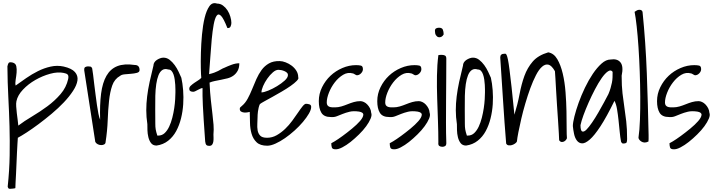

<svg xmlns="http://www.w3.org/2000/svg" viewBox="-20 -912 4478 1203"><path d="M28.3 256.8Q39.1 154.3 40.5 62Q42 -30.3 39.6 -120.1Q37.1 -210 32.2 -301.8Q27.3 -393.6 26.4 -496.1Q29.3 -509.8 33.7 -517.1Q38.1 -524.4 57.6 -520.5Q78.1 -515.6 82 -497.6Q85.9 -479.5 84 -457Q82 -434.6 78.1 -412.1Q74.2 -389.6 78.1 -376Q109.4 -398.4 144.5 -422.9Q179.7 -447.3 217.8 -466.3Q255.9 -485.4 296.9 -494.6Q337.9 -503.9 378.9 -495.1Q429.7 -483.4 449.7 -460.4Q469.7 -437.5 465.3 -407.7Q460.9 -377.9 437.5 -342.3Q414.1 -306.6 379.9 -270.5Q345.7 -234.4 303.7 -199.2Q261.7 -164.1 221.7 -134.3Q181.6 -104.5 147 -82Q112.3 -59.6 91.8 -48.8Q90.8 -37.1 89.4 -12.2Q87.9 12.7 86.4 43.9Q85 75.2 83.5 109.4Q82 143.6 80.6 174.8Q79.1 206.1 77.6 230.5Q76.2 254.9 76.2 266.6Q74.2 267.6 69.3 268.6Q64.5 269.5 57.6 270Q50.8 270.5 44.9 271Q39.1 271.5 37.1 270.5Q34.2 270.5 31.2 265.1Q28.3 259.8 28.3 256.8ZM83 -278.3Q80.1 -264.6 81.5 -244.6Q83 -224.6 85.4 -202.6Q87.9 -180.7 90.8 -160.2Q93.8 -139.6 94.7 -125Q131.8 -153.3 181.2 -182.6Q230.5 -211.9 276.9 -246.1Q323.2 -280.3 359.4 -322.3Q395.5 -364.3 407.2 -417Q411.1 -437.5 403.8 -444.8Q396.5 -452.1 378.9 -455.1Q341.8 -462.9 293.9 -449.7Q246.1 -436.5 201.7 -411.1Q157.2 -385.7 124 -350.6Q90.8 -315.4 83 -278.3Z M507.8 -470.7V-478.5Q507.8 -488.3 515.1 -492.2Q522.5 -496.1 532.2 -496.1Q540 -496.1 546.9 -494.6Q553.7 -493.2 557.6 -483.4Q560.5 -468.8 563.5 -442.9Q566.4 -417 570.3 -385.7Q574.2 -354.5 578.6 -319.8Q583 -285.2 587.4 -254.4Q591.8 -223.6 596.7 -199.2Q601.6 -174.8 607.4 -162.1Q604.5 -255.9 613.3 -324.7Q622.1 -393.6 647 -437Q671.9 -480.5 715.3 -497.6Q758.8 -514.6 824.2 -504.9Q854.5 -504.9 854.5 -472.7Q854.5 -460 837.9 -455.6Q821.3 -451.2 800.8 -449.7Q780.3 -448.2 760.7 -446.3Q741.2 -444.3 732.4 -436.5Q697.3 -417 683.1 -376Q668.9 -335 663.1 -279.3Q657.2 -223.6 654.8 -157.7Q652.3 -91.8 641.6 -22.5Q641.6 -12.7 633.8 -7.8Q626 -2.9 614.7 -2.9Q603.5 -2.9 593.3 -7.8Q583 -12.7 577.1 -22.5Z M903.3 -133.8Q896.5 -178.7 896.5 -221.2Q896.5 -263.7 901.9 -307.6Q907.2 -351.6 917.5 -398.9Q927.7 -446.3 941.4 -501Q941.4 -511.7 947.3 -521Q953.1 -530.3 962.9 -536.6Q972.7 -543 983.4 -546.9Q994.1 -550.8 1003.9 -550.8Q1025.4 -550.8 1043 -537.1Q1060.5 -523.4 1074.7 -503.9Q1088.9 -484.4 1099.1 -462.4Q1109.4 -440.4 1116.2 -424.8Q1124 -390.6 1127.4 -347.2Q1130.9 -303.7 1127.9 -258.8Q1125 -213.9 1114.3 -170.4Q1103.5 -127 1084 -90.8Q1064.5 -54.7 1033.7 -30.3Q1002.9 -5.9 960.9 0Q938.5 0 926.8 -15.1Q915 -30.3 909.7 -52.2Q904.3 -74.2 903.8 -96.7Q903.3 -119.1 903.3 -133.8ZM953.1 -136.7Q953.1 -127 953.6 -118.2Q954.1 -109.4 955.6 -101.1Q957 -92.8 959.5 -83.5Q961.9 -74.2 965.8 -62.5H971.7Q995.1 -62.5 1011.7 -78.1Q1028.3 -93.8 1040 -118.7Q1051.8 -143.6 1059.6 -174.3Q1067.4 -205.1 1071.8 -234.9Q1076.2 -264.6 1077.6 -290.5Q1079.1 -316.4 1079.1 -332V-351.6Q1079.1 -364.3 1078.1 -380.4Q1077.1 -396.5 1074.7 -413.6Q1072.3 -430.7 1067.4 -444.8Q1062.5 -459 1054.7 -467.8Q1046.9 -476.6 1034.2 -476.6Q1012.7 -483.4 997.6 -473.6Q982.4 -463.9 973.1 -440.9Q963.9 -418 959 -384.8Q954.1 -351.6 953.1 -311.5Q952.1 -271.5 952.6 -226.6Q953.1 -181.6 953.1 -136.7Z M1248 -360.4Q1244.1 -360.4 1236.3 -356.9Q1228.5 -353.5 1220.2 -349.1Q1211.9 -344.7 1204.1 -340.8Q1196.3 -336.9 1190.4 -336.9Q1180.7 -336.9 1173.3 -340.8Q1166 -344.7 1166 -356.4Q1166 -366.2 1175.3 -375Q1184.6 -383.8 1197.3 -392.6Q1210 -401.4 1222.7 -409.2Q1235.4 -417 1241.2 -424.8Q1239.3 -440.4 1238.3 -483.4Q1237.3 -526.4 1238.8 -581.5Q1240.2 -636.7 1245.6 -695.3Q1251 -753.9 1262.2 -800.3Q1273.4 -846.7 1292 -873Q1310.5 -899.4 1339.8 -889.6Q1360.4 -889.6 1377 -877.4Q1393.6 -865.2 1405.3 -847.2Q1417 -829.1 1423.3 -807.6Q1429.7 -786.1 1429.7 -768.6Q1429.7 -758.8 1425.3 -747.6Q1420.9 -736.3 1409.2 -736.3H1406.2Q1405.3 -736.3 1404.3 -737.3Q1380.9 -796.9 1364.7 -813Q1348.6 -829.1 1337.4 -813.5Q1326.2 -797.9 1318.8 -757.8Q1311.5 -717.8 1306.6 -665.5Q1301.8 -613.3 1297.9 -555.2Q1293.9 -497.1 1290 -447.3Q1309.6 -452.1 1322.8 -457Q1335.9 -461.9 1346.7 -467.3Q1357.4 -472.7 1366.2 -478Q1375 -483.4 1385.7 -487.3Q1406.2 -497.1 1431.2 -506.3Q1456.1 -515.6 1479.5 -515.6Q1479.5 -487.3 1469.2 -468.8Q1459 -450.2 1442.9 -438.5Q1426.8 -426.8 1406.2 -421.4Q1385.7 -416 1364.7 -412.1Q1343.8 -408.2 1325.2 -404.3Q1306.6 -400.4 1293 -394.5Q1295.9 -331.1 1301.3 -283.2Q1306.6 -235.4 1311 -198.2Q1315.4 -161.1 1317.9 -130.4Q1320.3 -99.6 1317.4 -69.3Q1317.4 -62.5 1317.9 -50.3Q1318.4 -38.1 1316.9 -26.4Q1315.4 -14.6 1309.6 -6.3Q1303.7 2 1291 2Q1279.3 2 1273.4 -3.4Q1267.6 -8.8 1265.6 -25.4Q1259.8 -104.5 1256.3 -159.7Q1252.9 -214.8 1251 -252.4Q1249 -290 1249 -311.5V-356.4Q1249 -360.4 1248 -360.4Z M1544.9 -210.9Q1540 -210 1530.3 -208Q1520.5 -206.1 1509.8 -207Q1499 -208 1490.7 -212.9Q1482.4 -217.8 1482.4 -229.5Q1482.4 -236.3 1485.4 -239.3Q1488.3 -242.2 1495.1 -248Q1516.6 -265.6 1531.7 -293.5Q1546.9 -321.3 1559.6 -353Q1572.3 -384.8 1586.4 -416.5Q1600.6 -448.2 1619.1 -473.6Q1637.7 -499 1665 -514.6Q1692.4 -530.3 1732.4 -529.3Q1749 -529.3 1769.5 -521.5Q1790 -513.7 1807.6 -500.5Q1825.2 -487.3 1836.9 -468.8Q1848.6 -450.2 1848.6 -427.7Q1853.5 -419.9 1839.4 -405.3Q1825.2 -390.6 1800.8 -373.5Q1776.4 -356.4 1745.6 -338.4Q1714.8 -320.3 1686.5 -304.7Q1658.2 -289.1 1636.7 -277.3Q1615.2 -265.6 1608.4 -259.8Q1603.5 -250 1600.6 -237.3Q1597.7 -224.6 1596.2 -213.4Q1594.7 -202.1 1594.2 -192.9Q1593.8 -183.6 1593.8 -178.7Q1593.8 -160.2 1592.3 -137.7Q1590.8 -115.2 1594.2 -95.2Q1597.7 -75.2 1610.4 -62Q1623 -48.8 1653.3 -48.8Q1685.5 -48.8 1713.9 -64.9Q1742.2 -81.1 1766.6 -104.5Q1791 -127.9 1811 -155.3Q1831.1 -182.6 1847.2 -206.5Q1863.3 -230.5 1876 -246.1Q1888.7 -261.7 1897.5 -261.7Q1907.2 -261.7 1918.5 -258.3Q1929.7 -254.9 1929.7 -242.2Q1929.7 -224.6 1915.5 -200.2Q1901.4 -175.8 1878.4 -148.4Q1855.5 -121.1 1825.7 -94.2Q1795.9 -67.4 1765.6 -46.4Q1735.4 -25.4 1706.1 -12.2Q1676.8 1 1654.3 1Q1610.4 1 1587.9 -20.5Q1565.4 -42 1556.2 -74.2Q1546.9 -106.4 1546.4 -143.1Q1545.9 -179.7 1544.9 -210.9ZM1724.6 -474.6Q1708 -474.6 1689.5 -458.5Q1670.9 -442.4 1654.8 -419.4Q1638.7 -396.5 1628.4 -372.6Q1618.2 -348.6 1618.2 -333Q1632.8 -333 1660.6 -344.2Q1688.5 -355.5 1715.8 -372.1Q1743.2 -388.7 1763.7 -407.2Q1784.2 -425.8 1784.2 -442.4Q1784.2 -451.2 1777.3 -457Q1770.5 -462.9 1761.2 -466.8Q1752 -470.7 1742.2 -472.7Q1732.4 -474.6 1724.6 -474.6Z M2055.7 -14.6Q2055.7 -13.7 2076.7 -26.4Q2097.7 -39.1 2126.5 -60.1Q2155.3 -81.1 2185.5 -106Q2215.8 -130.9 2235.4 -153.3Q2254.9 -175.8 2256.3 -191.9Q2257.8 -208 2229.5 -212.9Q2194.3 -217.8 2170.4 -211.9Q2146.5 -206.1 2127 -198.2Q2107.4 -190.4 2090.3 -183.6Q2073.2 -176.8 2052.7 -178.7Q2009.8 -178.7 1993.7 -205.6Q1977.5 -232.4 1977.5 -278.3Q1977.5 -324.2 1998 -365.7Q2018.6 -407.2 2050.8 -437.5Q2083 -467.8 2125 -485.8Q2167 -503.9 2210.9 -503.9Q2228.5 -503.9 2241.2 -501Q2253.9 -498 2253.9 -478.5Q2253.9 -464.8 2242.2 -452.6Q2230.5 -440.4 2215.8 -440.4Q2214.8 -440.4 2210.9 -441.9Q2207 -443.4 2203.1 -446.3Q2199.2 -449.2 2195.3 -450.7Q2191.4 -452.1 2190.4 -452.1Q2159.2 -460.9 2129.9 -443.4Q2100.6 -425.8 2077.6 -396Q2054.7 -366.2 2041 -331.5Q2027.3 -296.9 2027.3 -269.5Q2027.3 -258.8 2031.7 -252.4Q2036.1 -246.1 2043.5 -243.2Q2050.8 -240.2 2060.1 -239.7Q2069.3 -239.3 2079.1 -239.3Q2098.6 -239.3 2118.7 -245.1Q2138.7 -251 2157.7 -258.8Q2176.8 -266.6 2196.8 -272.5Q2216.8 -278.3 2238.3 -278.3Q2248 -278.3 2259.8 -272.9Q2271.5 -267.6 2281.2 -257.3Q2291 -247.1 2297.9 -233.9Q2304.7 -220.7 2305.7 -205.1Q2311.5 -191.4 2302.2 -168.9Q2293 -146.5 2274.4 -121.1Q2255.9 -95.7 2229.5 -69.8Q2203.1 -43.9 2176.8 -22.9Q2150.4 -2 2125 11.2Q2099.6 24.4 2082 23.4Q2062.5 23.4 2059.1 11.7Q2055.7 0 2055.7 -14.6Z M2421.9 -14.6Q2421.9 -13.7 2442.9 -26.4Q2463.9 -39.1 2492.7 -60.1Q2521.5 -81.1 2551.8 -106Q2582 -130.9 2601.6 -153.3Q2621.1 -175.8 2622.6 -191.9Q2624 -208 2595.7 -212.9Q2560.5 -217.8 2536.6 -211.9Q2512.7 -206.1 2493.2 -198.2Q2473.6 -190.4 2456.5 -183.6Q2439.5 -176.8 2418.9 -178.7Q2376 -178.7 2359.9 -205.6Q2343.8 -232.4 2343.8 -278.3Q2343.8 -324.2 2364.3 -365.7Q2384.8 -407.2 2417 -437.5Q2449.2 -467.8 2491.2 -485.8Q2533.2 -503.9 2577.1 -503.9Q2594.7 -503.9 2607.4 -501Q2620.1 -498 2620.1 -478.5Q2620.1 -464.8 2608.4 -452.6Q2596.7 -440.4 2582 -440.4Q2581.1 -440.4 2577.1 -441.9Q2573.2 -443.4 2569.3 -446.3Q2565.4 -449.2 2561.5 -450.7Q2557.6 -452.1 2556.6 -452.1Q2525.4 -460.9 2496.1 -443.4Q2466.8 -425.8 2443.8 -396Q2420.9 -366.2 2407.2 -331.5Q2393.6 -296.9 2393.6 -269.5Q2393.6 -258.8 2397.9 -252.4Q2402.3 -246.1 2409.7 -243.2Q2417 -240.2 2426.3 -239.7Q2435.5 -239.3 2445.3 -239.3Q2464.8 -239.3 2484.9 -245.1Q2504.9 -251 2523.9 -258.8Q2543 -266.6 2563 -272.5Q2583 -278.3 2604.5 -278.3Q2614.3 -278.3 2626 -272.9Q2637.7 -267.6 2647.5 -257.3Q2657.2 -247.1 2664.1 -233.9Q2670.9 -220.7 2671.9 -205.1Q2677.7 -191.4 2668.5 -168.9Q2659.2 -146.5 2640.6 -121.1Q2622.1 -95.7 2595.7 -69.8Q2569.3 -43.9 2543 -22.9Q2516.6 -2 2491.2 11.2Q2465.8 24.4 2448.2 23.4Q2428.7 23.4 2425.3 11.7Q2421.9 0 2421.9 -14.6Z M2726.6 -19.5Q2726.6 -83 2724.1 -153.3Q2721.7 -223.6 2719.2 -295.4Q2716.8 -367.2 2717.8 -436.5Q2718.8 -505.9 2726.6 -566.4Q2728.5 -567.4 2735.8 -567.9Q2743.2 -568.4 2746.1 -568.4Q2759.8 -568.4 2768.1 -564Q2776.4 -559.6 2776.4 -544.9Q2776.4 -487.3 2775.9 -419.4Q2775.4 -351.6 2774.9 -281.7Q2774.4 -211.9 2774.4 -143.6Q2774.4 -75.2 2776.4 -19.5Q2777.3 -2.9 2770 2.4Q2762.7 7.8 2752 7.8Q2740.2 7.8 2732.4 2.4Q2724.6 -2.9 2726.6 -19.5ZM2705.1 -718.8Q2705.1 -730.5 2712.9 -734.4Q2720.7 -738.3 2730.5 -738.3Q2750 -738.3 2754.9 -725.6Q2759.8 -712.9 2759.8 -696.3Q2753.9 -685.5 2745.1 -681.2Q2736.3 -676.8 2727.1 -679.2Q2717.8 -681.6 2711.4 -691.4Q2705.1 -701.2 2705.1 -718.8Z M2842.8 -133.8Q2835.9 -178.7 2835.9 -221.2Q2835.9 -263.7 2841.3 -307.6Q2846.7 -351.6 2856.9 -398.9Q2867.2 -446.3 2880.9 -501Q2880.9 -511.7 2886.7 -521Q2892.6 -530.3 2902.3 -536.6Q2912.1 -543 2922.9 -546.9Q2933.6 -550.8 2943.4 -550.8Q2964.8 -550.8 2982.4 -537.1Q3000 -523.4 3014.2 -503.9Q3028.3 -484.4 3038.6 -462.4Q3048.8 -440.4 3055.7 -424.8Q3063.5 -390.6 3066.9 -347.2Q3070.3 -303.7 3067.4 -258.8Q3064.5 -213.9 3053.7 -170.4Q3043 -127 3023.4 -90.8Q3003.9 -54.7 2973.1 -30.3Q2942.4 -5.9 2900.4 0Q2877.9 0 2866.2 -15.1Q2854.5 -30.3 2849.1 -52.2Q2843.8 -74.2 2843.3 -96.7Q2842.8 -119.1 2842.8 -133.8ZM2892.6 -136.7Q2892.6 -127 2893.1 -118.2Q2893.6 -109.4 2895 -101.1Q2896.5 -92.8 2898.9 -83.5Q2901.4 -74.2 2905.3 -62.5H2911.1Q2934.6 -62.5 2951.2 -78.1Q2967.8 -93.8 2979.5 -118.7Q2991.2 -143.6 2999 -174.3Q3006.8 -205.1 3011.2 -234.9Q3015.6 -264.6 3017.1 -290.5Q3018.6 -316.4 3018.6 -332V-351.6Q3018.6 -364.3 3017.6 -380.4Q3016.6 -396.5 3014.2 -413.6Q3011.7 -430.7 3006.8 -444.8Q3002 -459 2994.1 -467.8Q2986.3 -476.6 2973.6 -476.6Q2952.1 -483.4 2937 -473.6Q2921.9 -463.9 2912.6 -440.9Q2903.3 -418 2898.4 -384.8Q2893.6 -351.6 2892.6 -311.5Q2891.6 -271.5 2892.1 -226.6Q2892.6 -181.6 2892.6 -136.7Z M3151.4 -12.7Q3140.6 -144.5 3132.3 -276.9Q3124 -409.2 3114.3 -551.8Q3114.3 -575.2 3139.6 -575.2H3147.5Q3150.4 -575.2 3154.3 -567.4Q3158.2 -559.6 3162.6 -538.6Q3167 -517.6 3172.4 -475.1Q3177.7 -432.6 3185.5 -364.3Q3193.4 -295.9 3203.1 -193.4Q3223.6 -259.8 3235.4 -322.3Q3247.1 -384.8 3265.6 -436Q3284.2 -487.3 3317.9 -526.4Q3351.6 -565.4 3415 -584Q3450.2 -578.1 3471.7 -541.5Q3493.2 -504.9 3505.9 -451.2Q3518.6 -397.5 3523.4 -334.5Q3528.3 -271.5 3529.3 -213.9Q3530.3 -156.2 3530.3 -110.8Q3530.3 -65.4 3532.2 -45.9Q3529.3 -38.1 3523.4 -32.2Q3517.6 -26.4 3510.3 -23.9Q3502.9 -21.5 3496.1 -22.9Q3489.3 -24.4 3483.4 -33.2Q3483.4 -43.9 3481.4 -77.1Q3479.5 -110.4 3476.6 -154.8Q3473.6 -199.2 3470.2 -249.5Q3466.8 -299.8 3464.4 -344.2Q3461.9 -388.7 3460 -421.9Q3458 -455.1 3457 -465.8Q3436.5 -502 3416.5 -506.8Q3396.5 -511.7 3376.5 -494.1Q3356.4 -476.6 3337.9 -440.4Q3319.3 -404.3 3302.7 -358.9Q3286.1 -313.5 3271.5 -263.7Q3256.8 -213.9 3246.1 -167.5Q3235.4 -121.1 3228 -83.5Q3220.7 -45.9 3218.8 -25.4Q3215.8 -18.6 3206.5 -12.2Q3197.3 -5.9 3187 -2.9Q3176.8 0 3166.5 -1.5Q3156.2 -2.9 3151.4 -12.7Z M3871.1 -25.4Q3866.2 -50.8 3862.8 -86.4Q3859.4 -122.1 3855.5 -158.7Q3851.6 -195.3 3846.2 -227.5Q3840.8 -259.8 3830.1 -280.3Q3780.3 -178.7 3742.2 -120.6Q3704.1 -62.5 3675.3 -37.6Q3646.5 -12.7 3627 -13.7Q3607.4 -14.6 3594.7 -31.2Q3582 -47.9 3576.7 -73.7Q3571.3 -99.6 3569.3 -122.1Q3569.3 -143.6 3579.1 -182.6Q3588.9 -221.7 3605.5 -268.1Q3622.1 -314.5 3645 -362.3Q3668 -410.2 3694.3 -449.2Q3720.7 -488.3 3749 -513.7Q3777.3 -539.1 3805.7 -539.1Q3847.7 -545.9 3867.7 -521Q3887.7 -496.1 3875 -437.5Q3875 -373 3880.4 -327.1Q3885.7 -281.2 3892.1 -239.3Q3898.4 -197.3 3903.8 -151.4Q3909.2 -105.5 3909.2 -41Q3909.2 -29.3 3906.7 -21Q3904.3 -12.7 3882.8 -12.7Q3879.9 -12.7 3875.5 -17.6Q3871.1 -22.5 3871.1 -25.4ZM3818.4 -461.9Q3807.6 -477.5 3789.1 -464.8Q3770.5 -452.1 3750 -422.9Q3729.5 -393.6 3708 -352.5Q3686.5 -311.5 3668 -269.5Q3649.4 -227.5 3635.7 -189.9Q3622.1 -152.3 3617.2 -127.9Q3617.2 -92.8 3627.9 -88.4Q3638.7 -84 3654.3 -99.6Q3669.9 -115.2 3689.9 -144.5Q3710 -173.8 3729 -207Q3748 -240.2 3765.1 -271.5Q3782.2 -302.7 3792 -322.3Q3800.8 -342.8 3805.7 -360.4Q3810.5 -377.9 3814 -394Q3817.4 -410.2 3817.9 -426.8Q3818.4 -443.4 3818.4 -461.9Z M3980.5 -49.8Q3987.3 -94.7 3989.7 -162.1Q3992.2 -229.5 3991.7 -305.7Q3991.2 -381.8 3988.3 -462.9Q3985.4 -543.9 3980.5 -616.7Q3975.6 -689.5 3969.2 -747.1Q3962.9 -804.7 3956.1 -837.9Q3964.8 -843.8 3971.2 -847.2Q3977.5 -850.6 3986.3 -850.6Q3993.2 -850.6 3998 -848.1Q4002.9 -845.7 4005.9 -837.9Q4025.4 -646.5 4032.7 -452.1Q4040 -257.8 4043.9 -65.4Q4043.9 -56.6 4043.9 -41.5Q4043.9 -26.4 4043 -25.4Q4029.3 -18.6 4018.6 -19Q4007.8 -19.5 3999 -24.9Q3990.2 -30.3 3985.4 -37.1Q3980.5 -43.9 3980.5 -49.8Z M4174.8 -14.6Q4174.8 -13.7 4195.8 -26.4Q4216.8 -39.1 4245.6 -60.1Q4274.4 -81.1 4304.7 -106Q4335 -130.9 4354.5 -153.3Q4374 -175.8 4375.5 -191.9Q4377 -208 4348.6 -212.9Q4313.5 -217.8 4289.6 -211.9Q4265.6 -206.1 4246.1 -198.2Q4226.6 -190.4 4209.5 -183.6Q4192.4 -176.8 4171.9 -178.7Q4128.9 -178.7 4112.8 -205.6Q4096.7 -232.4 4096.7 -278.3Q4096.7 -324.2 4117.2 -365.7Q4137.7 -407.2 4169.9 -437.5Q4202.1 -467.8 4244.1 -485.8Q4286.1 -503.9 4330.1 -503.9Q4347.7 -503.9 4360.4 -501Q4373 -498 4373 -478.5Q4373 -464.8 4361.3 -452.6Q4349.6 -440.4 4335 -440.4Q4334 -440.4 4330.1 -441.9Q4326.2 -443.4 4322.3 -446.3Q4318.4 -449.2 4314.5 -450.7Q4310.5 -452.1 4309.6 -452.1Q4278.3 -460.9 4249 -443.4Q4219.7 -425.8 4196.8 -396Q4173.8 -366.2 4160.2 -331.5Q4146.5 -296.9 4146.5 -269.5Q4146.5 -258.8 4150.9 -252.4Q4155.3 -246.1 4162.6 -243.2Q4169.9 -240.2 4179.2 -239.7Q4188.5 -239.3 4198.2 -239.3Q4217.8 -239.3 4237.8 -245.1Q4257.8 -251 4276.9 -258.8Q4295.9 -266.6 4315.9 -272.5Q4335.9 -278.3 4357.4 -278.3Q4367.2 -278.3 4378.9 -272.9Q4390.6 -267.6 4400.4 -257.3Q4410.2 -247.1 4417 -233.9Q4423.8 -220.7 4424.8 -205.1Q4430.7 -191.4 4421.4 -168.9Q4412.1 -146.5 4393.6 -121.1Q4375 -95.7 4348.6 -69.8Q4322.3 -43.9 4295.9 -22.9Q4269.5 -2 4244.1 11.2Q4218.8 24.4 4201.2 23.4Q4181.6 23.4 4178.2 11.7Q4174.8 0 4174.8 -14.6Z"/></svg>

Font: Shadows Into Light
Style: Regular
Weight: 400
Designer: Kimberly Geswein
Foundry: Kimberly Geswein
Version: Version 001.000